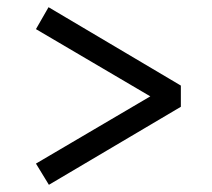

<svg xmlns="http://www.w3.org/2000/svg" viewBox="-20 -604 590 534"><path d="M80 -90ZM398 -336 80 -149 116 -90 483 -307V-366L115 -584L80 -523Z"/></svg>

Font: Biryani Light
Style: Regular
Weight: 300
Designer: Dan Reynolds and Mathieu Réguer
Foundry: Dan Reynolds and Mathieu Réguer
Version: Version 1.004; ttfautohint (v1.1) -l 5 -r 5 -G 72 -x 0 -D la